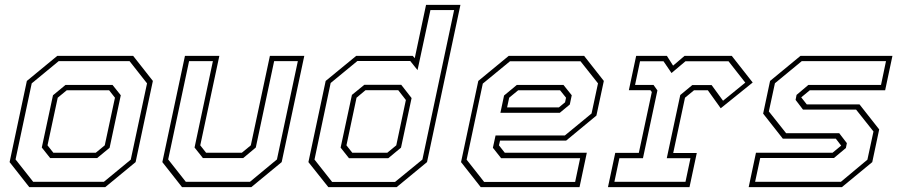

<svg xmlns="http://www.w3.org/2000/svg" viewBox="-20 -770 3700 790"><path d="M100.5 0 19.5 -103 90.5 -437 215.5 -540H528L609 -437L538 -103L413 0ZM116.5 -22H407.5L518 -113L585 -427L513 -518.5H221.5L110.5 -427L44 -114ZM186.5 -119.5 152 -163 198 -378 249.5 -420.5H443L477 -378L431 -162L379.5 -119.5ZM199.5 -141.5H374L411 -172L453 -368L429 -398.5H254.5L217.5 -368L175.5 -172Z M729 0 648 -103 741 -540H882.5L804 -172L828 -141.5H975L1012 -172L1090.5 -540H1232L1139 -103L1014 0ZM744.5 -22H1008.5L1119.5 -114L1205.5 -518.5H1108L1032.5 -163L980.5 -119.5H815L780.5 -163L856 -518.5H758L672 -114Z M1612 0H1331L1249 -103L1320 -437L1445.5 -540H1678.5L1686.5 -530.5L1733 -750H1874.5L1737 -103ZM1577.5 -119H1416L1381.5 -162.5L1428 -379.5L1479 -421H1631L1673.5 -366.5L1630 -162.5ZM1573.5 -141.5 1610.5 -172 1650 -358.5 1618.5 -399H1484L1447 -368L1405.5 -172L1429.5 -141.5ZM1605.5 -21.5 1718 -113.5 1848.5 -728.5H1751L1698 -481.5L1668 -519H1450.5L1340.5 -428.5L1274 -113.5L1346.5 -21.5Z M2383.5 -540 2464.5 -437 2434 -294.5 2309.5 -191.5H2037.5L2033 -172L2057 -141.5H2394.5L2364.5 0H1958L1877 -103L1948 -437L2073 -540ZM2298.5 -420.5 2332.5 -378 2324.5 -340 2283.5 -306H2039L2054 -377L2106.5 -420.5ZM2368.5 -518H2078.5L1966.5 -426L1900 -113L1972 -21.5H2346.5L2367 -119H2042L2008 -162L2019 -212.5H2304L2414 -303L2440.5 -427ZM2284.5 -398.5H2112L2075 -368L2066.5 -328H2279.5L2305 -349L2309 -368Z M2481.5 0 2511.5 -141H2608.5L2662 -391.5L2656 -399H2567.5L2597.5 -540H2724L2749.5 -500L2796.5 -540H2991L3077 -430.5L2945.5 -324.5L2892.5 -398.5H2835.5L2798.5 -368L2750 -140.5H2847L2817 0ZM2508 -22H2800.5L2821 -119H2723.5L2779 -379L2828.5 -420H2908L2955 -355.5L3046.5 -430L2977.5 -518H2800.5L2743 -469.5L2710 -518H2613.5L2593 -420.5H2669L2685 -398L2625.5 -119H2528.5Z M3060.5 0 3090.5 -141.5H3405.5L3442.5 -172L3442 -169.5L3419 -199.5H3201L3120 -302.5L3148.5 -437L3273.5 -540H3652L3622 -398.5H3312L3275 -368L3275.5 -371L3299.5 -340.5H3516.5L3597.5 -237.5L3569 -103L3444 0ZM3087 -22H3440L3549 -113L3574 -229L3502.5 -319H3284L3253.5 -359L3257.5 -379.5L3306 -420.5H3605L3625.5 -518.5H3279L3168.5 -427.5L3143.5 -311.5L3214.5 -222H3433L3464.5 -181L3460.5 -161L3411.5 -120H3108Z"/></svg>

Font: Tourney Thin ExtraLight
Style: Italic
Weight: 250
Italic angle: -12°
Version: Version 1.015